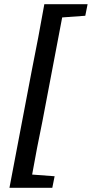

<svg xmlns="http://www.w3.org/2000/svg" viewBox="-20 -735 437 914"><path d="M25 159 131 -398Q147 -477 162 -556.5Q177 -636 191 -715H397L386 -660L276 -652L182 -158Q169 -95 156.5 -31Q144 33 133 96L240 104L229 159Z"/></svg>

Font: Source Serif 4 SmText Semibold
Style: Italic
Weight: 600
Italic angle: -12°
Designer: Frank Grießhammer
Foundry: Adobe
Version: Version 4.005;hotconv 1.1.0;makeotfexe 2.6.0